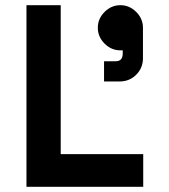

<svg xmlns="http://www.w3.org/2000/svg" viewBox="-20 -720 652 740"><path d="M82 0V-700H214V-126H532V0ZM381 -406V-484H426Q453 -484 453 -514V-526H444Q409 -526 383 -552Q357 -578 357 -613Q357 -648 383 -674Q409 -700 444 -700Q479 -700 505 -674Q531 -648 531 -613V-496Q531 -458 505 -432Q479 -406 441 -406Z"/></svg>

Font: Space Mono
Style: Bold
Weight: 700
Monospace: yes
Designer: Colophon Foundry + Benjamin Critton
Foundry: Colophon Foundry & Benjamin Critton
Version: Version 1.003; ttfautohint (v1.8.4.7-5d5b)